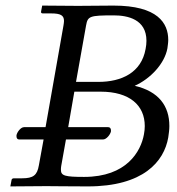

<svg xmlns="http://www.w3.org/2000/svg" viewBox="-20 -666 632 687"><path d="M21 -20 17 1 146 0C175 0 222 1 294 1C493 1 567 -88 582 -174C584 -188 586 -202 586 -215C586 -287 548 -339 462 -359C518 -384 569 -438 579 -493C580 -502 582 -513 582 -523C582 -583 545 -646 386 -646C351 -646 292 -645 259 -645C228 -645 131 -646 131 -646L127 -625C126 -621 128 -618 133 -618H163C197 -618 209 -611 209 -591C209 -586 208 -581 207 -574L143 -211H66C54 -211 41 -193 39 -182V-178C39 -172 42 -167 48 -167H136L119 -74C113 -39 99 -28 59 -28H29C23 -28 21 -23 21 -20ZM224 -211 246 -338H340C444 -338 498 -289 498 -215C498 -206 497 -195 495 -185C484 -124 433 -33 281 -33C213 -33 198 -37 198 -58C198 -62 198 -67 199 -72L216 -167H349C361 -167 375 -185 377 -196V-199C377 -205 375 -211 366 -211ZM288 -575C294 -608 300 -611 387 -611C437 -611 504 -597 504 -520C504 -511 503 -501 501 -491C486 -406 415 -373 332 -373H252Z"/></svg>

Font: Libertinus Serif
Style: Italic
Weight: 400
Italic angle: -12°
Designer: Philipp H. Poll, Khaled Hosny
Foundry: Caleb Maclennan
Version: Version 7.050;RELEASE